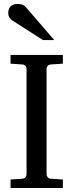

<svg xmlns="http://www.w3.org/2000/svg" viewBox="-20 -948 370 968"><path d="M33.2 0V-43L92.8 -46.9Q103.5 -47.9 108.6 -54.7Q113.8 -61.5 113.8 -68.8V-602.1Q113.8 -609.4 108.6 -615.7Q103.5 -622.1 92.8 -623L33.2 -627V-670.9H296.9V-627L235.8 -623Q225.6 -622.1 220.2 -615.7Q214.8 -609.4 214.8 -602.1V-68.8Q214.8 -61.5 220.2 -54.7Q225.6 -47.9 235.8 -46.9L296.9 -43V0ZM196.3 -746.1 44.4 -843.3Q33.7 -850.1 27.6 -859.9Q21.5 -869.6 21.5 -883.3Q21.5 -891.1 23.9 -899.2Q26.4 -907.2 31.7 -913.6Q37.1 -919.9 45.9 -924.1Q54.7 -928.2 67.4 -928.2Q78.1 -928.2 85.4 -926.5Q92.8 -924.8 98.6 -921.4Q104.5 -918 109.4 -912.8Q114.3 -907.7 119.6 -901.4L253.4 -746.1Z"/></svg>

Font: Charis SIL APac
Style: Regular
Weight: 400
Foundry: SIL International
Version: Version 5.000